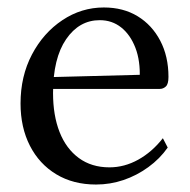

<svg xmlns="http://www.w3.org/2000/svg" viewBox="-20 -482 508 514"><path d="M237 12Q176 12 130.5 -15.5Q85 -43 60 -92Q35 -141 35 -205Q35 -278 65.5 -336Q96 -394 147 -428Q198 -462 258 -462Q310 -462 348.5 -438.5Q387 -415 409 -373Q431 -331 431 -276Q431 -257 424 -250.5Q417 -244 408 -244H93V-275L365 -282L354 -271Q356 -319 342.5 -354Q329 -389 304.5 -408.5Q280 -428 247 -428Q192 -428 157 -377Q122 -326 122 -233Q122 -173 139.5 -128.5Q157 -84 191 -59Q225 -34 273 -34Q313 -34 350 -54.5Q387 -75 416 -112L429 -87Q408 -57 377 -34.5Q346 -12 310.5 0Q275 12 237 12Z"/></svg>

Font: Petrona
Style: Regular
Weight: 400
Designer: Ringo R. Seeber
Foundry: Ringo R. Seeber
Version: Version 2.001; ttfautohint (v1.8.3)